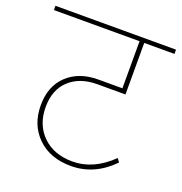

<svg xmlns="http://www.w3.org/2000/svg" viewBox="-130 -784 802 847"><g transform="rotate(20 271.0 -360.5)"><path d="M280 -419Q198 -419 149 -373.5Q100 -328 100 -247Q100 -164 152.5 -112.5Q205 -61 293 -61Q391 -61 476 -144L488 -127Q403 -40 293 -40Q195 -40 136 -97.5Q77 -155 77 -247Q77 -337 132 -388.5Q187 -440 277 -440H390V-661H-12V-681H554V-661H412V-419Z"/></g></svg>

Font: FiraGO Thin
Style: Regular
Weight: 100
Designer: bBox Type
Foundry: bBox Type GmbH
Version: Version 1.001;PS 001.001;hotconv 1.0.88;makeotf.lib2.5.64775